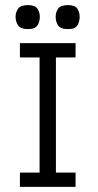

<svg xmlns="http://www.w3.org/2000/svg" viewBox="-20 -732 382 752"><path d="M135 -18V-545H199V-18ZM58 0V-56H276V0ZM58 -507V-563H276V-507ZM89 -618Q61 -618 51 -632.5Q41 -647 41 -666Q41 -684 51 -698Q61 -712 89 -712Q117 -712 126.5 -698Q136 -684 136 -666Q136 -647 126.5 -632.5Q117 -618 89 -618ZM246 -618Q217 -618 207.5 -632.5Q198 -647 198 -666Q198 -684 207.5 -698Q217 -712 246 -712Q274 -712 283 -698Q292 -684 292 -666Q292 -647 283 -632.5Q274 -618 246 -618Z"/></svg>

Font: Darker Grotesque Light Medium
Style: Regular
Weight: 500
Version: Version 1.000;gftools[0.9.28]